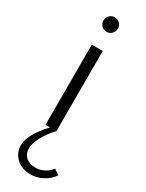

<svg xmlns="http://www.w3.org/2000/svg" viewBox="-233 -678 737 966"><g transform="rotate(30 135.0 -194.5)"><path d="M118.6 -558.6Q101.4 -558.6 88.9 -571.1Q76.4 -583.6 76.4 -600.9Q76.4 -618.2 88.9 -630.5Q101.4 -642.7 118.6 -642.7Q135.9 -642.7 148.2 -630.5Q160.5 -618.2 160.5 -600.9Q160.5 -583.6 148.2 -571.1Q135.9 -558.6 118.6 -558.6ZM86.8 0V-465.5H150.5V0ZM144.1 254.1Q119.1 254.1 98.2 246.1Q77.3 238.2 62.3 224.1Q47.3 210 38.9 191.6Q30.5 173.2 30.5 151.8Q30.5 119.1 51.8 80.9Q73.2 42.7 113.2 0H150Q113.6 39.5 93.6 77.5Q73.6 115.5 73.6 144.5Q73.6 158.6 78.4 170.9Q83.2 183.2 92.7 192.5Q102.3 201.8 116.6 207Q130.9 212.3 150 212.3Q175.9 212.3 197.5 201.4Q219.1 190.5 240 166.8L269.5 188.6Q248.6 219.1 215 236.6Q181.4 254.1 144.1 254.1Z"/></g></svg>

Font: Spartan
Style: Regular
Weight: 400
Designer: Matt Bailey, Mirko Velimirovic
Foundry: Matt Bailey
Version: Version 1.005